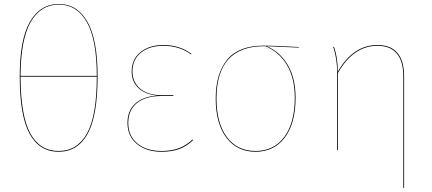

<svg xmlns="http://www.w3.org/2000/svg" viewBox="-20 -753 2168 964"><path d="M470 -370Q470 -171 420 -81Q370 9 274 9Q178 9 128.5 -81.5Q79 -172 79 -370Q79 -555 130.5 -644Q182 -733 276 -733Q368 -733 419 -643.5Q470 -554 470 -370ZM83 -372H466Q466 -554 416 -642Q366 -730 276 -730Q184 -730 134 -642.5Q84 -555 83 -372ZM466 -368H83Q84 -172 132 -83.5Q180 5 274 5Q368 5 417 -83.5Q466 -172 466 -368Z M942 -482 939 -480Q881 -523 800 -523Q730 -523 687.5 -488.5Q645 -454 645 -394Q645 -342 683 -308.5Q721 -275 794 -275H850V-271H792Q711 -271 667.5 -235.5Q624 -200 624 -136Q624 -71 669.5 -33Q715 5 791 5Q844 5 881 -10Q918 -25 947 -53L949 -49Q919 -20 882 -5.5Q845 9 791 9Q714 9 667 -30.5Q620 -70 620 -136Q620 -199 661 -234.5Q702 -270 772 -273Q710 -278 675.5 -310.5Q641 -343 641 -394Q641 -455 685 -491Q729 -527 800 -527Q883 -527 942 -482Z M1480 -514 1319 -521Q1386 -493 1425 -426.5Q1464 -360 1464 -262Q1464 -134 1410 -62.5Q1356 9 1263 9Q1170 9 1116.5 -62Q1063 -133 1063 -258Q1063 -384 1121 -454Q1179 -524 1305 -524Q1347 -524 1480 -517ZM1312 -521H1306Q1067 -521 1067 -258Q1067 -135 1119 -65Q1171 5 1263 5Q1355 5 1407.5 -65.5Q1460 -136 1460 -262Q1460 -361 1420.5 -427Q1381 -493 1312 -521Z M2009 -368V191L2005 190V-368Q2005 -523 1875 -523Q1754 -523 1677 -387V0H1673V-383Q1673 -460 1653 -517L1657 -518Q1676 -464 1676 -393Q1753 -527 1875 -527Q2009 -527 2009 -368Z"/></svg>

Font: FiraGO Four
Style: Regular
Weight: 100
Designer: bBox Type
Foundry: bBox Type GmbH
Version: Version 1.001